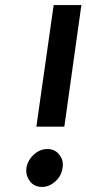

<svg xmlns="http://www.w3.org/2000/svg" viewBox="-20 -720 340 755"><path d="M191 -700 123 -222H233L300 -700ZM166 -134Q137 -134 113 -112Q89 -90 84 -60Q80 -30 98 -7Q115 15 145 15Q174 15 198 -7Q222 -29 226 -60Q231 -90 213 -112Q196 -134 166 -134Z"/></svg>

Font: Unageo
Style: SemiBold-Italic
Weight: 600
Designer: Richard Sepsi
Foundry: Richard Sepsi
Version: Version 2.000